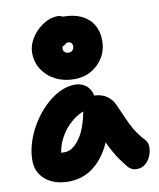

<svg xmlns="http://www.w3.org/2000/svg" viewBox="-99 -1003 902 1090"><g transform="rotate(-10 352.0 -458.0)"><path d="M207 10Q153 10 112 -9Q71 -28 48 -62.5Q25 -97 25 -143Q25 -195 42.5 -249.5Q60 -304 91 -353.5Q122 -403 162 -442Q202 -481 247 -503.5Q292 -526 337 -526Q379 -526 408 -499Q429 -478 435 -446Q476 -445 506 -425Q537 -403 550 -372Q570 -329 585.5 -292Q601 -255 621.5 -220Q642 -185 677 -147Q692 -131 692.5 -105.5Q693 -80 682.5 -54Q672 -28 651.5 -10.5Q631 7 602 7Q583 7 571 0Q559 -7 551 -16Q529 -43 512 -67.5Q495 -92 480 -119Q466 -143 453 -173Q442 -148 430 -128Q399 -77 363 -46.5Q327 -16 287.5 -3Q248 10 207 10ZM358 -368Q324 -355 295 -331Q247 -292 220 -239Q200 -200 194 -159Q204 -158 214 -158Q261 -158 303 -218Q340 -271 358 -368ZM342 -557Q281 -557 233 -581.5Q185 -606 157.5 -648.5Q130 -691 130 -746Q130 -779 145.5 -811Q161 -843 187 -869Q213 -895 244.5 -910.5Q276 -926 308 -926Q324 -926 337 -918Q338 -918 339 -918Q401 -918 444.5 -897Q488 -876 511 -837.5Q534 -799 534 -746Q534 -692 508.5 -649.5Q483 -607 440 -582Q397 -557 342 -557ZM308 -753Q304 -745 304 -739Q304 -726 313 -718.5Q322 -711 337 -711Q350 -711 358 -720.5Q366 -730 366 -744Q366 -755 359 -762Q352 -769 340 -769Q333 -769 328.5 -765Q324 -761 319 -757Q314 -754 308 -753Z"/></g></svg>

Font: Shantell Sans Light ExtraBold
Style: Regular
Weight: 800
Version: Version 1.011;[c5ecc13dd]